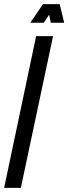

<svg xmlns="http://www.w3.org/2000/svg" viewBox="-54 -910 331 930"><path d="M154 -890 93 -800H158L184 -839L192 -800H257L235 -890ZM-34 0H47L203 -735H121Z"/></svg>

Font: League Gothic Condensed Italic
Style: Regular
Weight: 400
Width: 3
Designer: Tyler Finck
Foundry: The League of Moveable Type
Version: Version 1.001;PS 001.001;hotconv 1.0.56;makeotf.lib2.0.21325